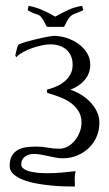

<svg xmlns="http://www.w3.org/2000/svg" viewBox="-20 -556 394 697"><path d="M243.7 -320.8Q243.7 -338.9 237.5 -352.8Q231.4 -366.7 220.7 -376Q210 -385.3 195.3 -390.1Q180.7 -395 163.1 -395Q149.9 -395 132.3 -391.4Q114.7 -387.7 97.2 -381.6Q79.6 -375.5 64 -366.9Q48.3 -358.4 39.6 -348.6Q36.6 -350.6 35.6 -355.5Q38.1 -364.3 40 -374Q42 -383.8 45.9 -392.1Q46.9 -394.5 55.9 -397.9Q64.9 -401.4 78.1 -405Q91.3 -408.7 106.7 -412.6Q122.1 -416.5 136.2 -419.4Q150.4 -422.4 161.4 -424.1Q172.4 -425.8 176.3 -425.8Q197.8 -425.8 220.9 -418.5Q244.1 -411.1 263.4 -397.7Q282.7 -384.3 295.2 -364.7Q307.6 -345.2 307.6 -320.8Q307.6 -304.2 302 -290Q296.4 -275.9 286.4 -264.4Q276.4 -252.9 263.2 -244.4Q250 -235.8 235.4 -230.5Q254.9 -224.1 273.7 -212.6Q292.5 -201.2 307.4 -185.8Q322.3 -170.4 331.5 -151.4Q340.8 -132.3 340.8 -110.4Q340.8 -82.5 330.3 -58.8Q319.8 -35.2 301.8 -18.1Q283.7 -1 259.5 8.8Q235.4 18.6 208 18.6Q194.8 18.6 181.6 16.1Q168.5 13.7 155.5 10.7Q142.6 7.8 129.4 5.4Q116.2 2.9 103 2.9Q94.2 2.9 85.9 5.1Q77.6 7.3 71.3 12Q64.9 16.6 61 23.7Q57.1 30.8 57.1 40.5Q57.1 48.3 62.7 53.7Q68.4 59.1 77.1 62.7Q85.9 66.4 96.7 68.4Q107.4 70.3 118.2 71.3Q128.9 72.3 137.9 72.5Q147 72.8 152.3 72.8Q177.7 72.8 202.9 70.6Q228 68.4 253.4 65.4L254.4 65.9Q251 79.1 251.2 92.8Q251.5 106.4 252 120.1L250.5 121.1Q237.8 121.1 215.6 120.6Q193.4 120.1 167.2 117.7Q141.1 115.2 114 110.4Q86.9 105.5 64.9 97.2Q43 88.9 29.1 76.4Q15.1 64 15.1 45.9Q15.1 23.4 23.2 9.8Q31.2 -3.9 44.4 -11.5Q57.6 -19 75 -21.5Q92.3 -23.9 110.8 -23.9Q132.3 -23.9 153.1 -20Q173.8 -16.1 195.3 -16.1Q212.4 -16.1 227.3 -24.9Q242.2 -33.7 252.9 -47.4Q263.7 -61 269.8 -77.6Q275.9 -94.2 275.9 -110.4Q275.9 -135.7 264.2 -153.8Q252.4 -171.9 234.4 -184.3Q216.3 -196.8 194.1 -204.8Q171.9 -212.9 151.4 -218.8L149.9 -227.1L151.4 -229.5V-231Q168 -234.9 184.6 -242.2Q201.2 -249.5 214.4 -260.5Q227.5 -271.5 235.6 -286.4Q243.7 -301.3 243.7 -320.8ZM152.8 -458.5Q150.4 -458.5 149.4 -460Q148.4 -461.4 147.5 -463.4Q137.7 -482.9 132.1 -490.7Q126.5 -498.5 120.1 -501.5Q113.8 -504.4 105.2 -506.8Q96.7 -509.3 81.1 -518.6L80.6 -520L83.5 -533.7L83 -535.6L84.5 -534.7Q110.4 -529.8 134.3 -519.3Q158.2 -508.8 180.7 -495.6Q203.6 -508.8 227.5 -519.8Q251.5 -530.8 277.8 -534.7L278.8 -535.6Q278.3 -534.2 280 -528.1Q281.7 -522 282.2 -520L281.2 -518.6Q265.6 -511.2 256.3 -508.1Q247.1 -504.9 240.5 -500.5Q233.9 -496.1 228.5 -488Q223.1 -480 215.3 -463.4Q213.9 -460.4 213.1 -459.5Q212.4 -458.5 208.5 -458.5Z"/></svg>

Font: CAT Linz
Style: Regular
Weight: 400
Designer: Peter Wiegel
Foundry: Peter Wiegel
Version: Version 1.08